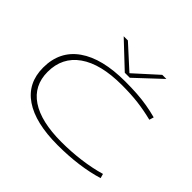

<svg xmlns="http://www.w3.org/2000/svg" viewBox="-211 -1214 1488 1488"><g transform="rotate(45 533.0 -469.5)"><path d="M87 -336Q87 -517 224 -613.5Q361 -710 614 -710Q686 -710 744.5 -706Q803 -702 856 -693Q909 -684 966 -669L955 -632Q870 -653 792 -662.5Q714 -672 615 -672Q383 -672 259 -584.5Q135 -497 135 -337Q135 -187 253 -107.5Q371 -28 595 -28Q703 -28 806 -41.5Q909 -55 998 -81L1008 -45Q919 -18 814.5 -4Q710 10 591 10Q347 10 217 -78.5Q87 -167 87 -336ZM825 -949 618 -755H563L357 -949H403L591 -778L780 -949Z"/></g></svg>

Font: Georama ExtraExtended ExtraLight
Style: Regular
Weight: 200
Width: 8
Designer: Jean-Baptiste Levee
Foundry: Production Type
Version: Version 1.000